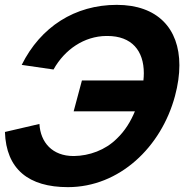

<svg xmlns="http://www.w3.org/2000/svg" viewBox="-25 -755 770 790"><path d="M254.5 15C466.5 15 638.7 -150 695 -360C707.2 -405.4 713.1 -447.8 713.1 -486.6C713.1 -638.6 622 -735 455.5 -735C283.5 -735 142.4 -645 64.3 -488L195.2 -469C241.4 -552 321.9 -606 412.2 -607C413.7 -607 415.2 -607 416.6 -607C517.5 -607 566.8 -546 566.8 -453.8C566.8 -444.2 566.2 -434.3 565.1 -424H312.1L278.1 -297H530.1C513.1 -256 489.7 -217 456.1 -185C408.2 -137 342.1 -114 279.8 -113C279 -113 278.3 -113 277.5 -113C190.7 -113 141.5 -168.7 137.2 -245L-4.7 -212C0.3 -59 92.5 15 254.5 15Z"/></svg>

Font: Manrope
Style: ExtraBoldItalic
Weight: 800
Italic angle: -15°
Designer: Mikhail Sharanda
Foundry: Mikhail Sharanda
Version: Version 4.502;hotconv 1.0.109;makeotfexe 2.5.65596